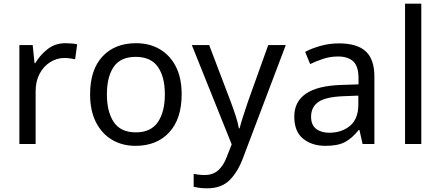

<svg xmlns="http://www.w3.org/2000/svg" viewBox="-20 -780 2387 1040"><path d="M335 -546Q350 -546 367.5 -544.5Q385 -543 398 -540L387 -459Q374 -462 358.5 -464Q343 -466 329 -466Q288 -466 252 -443.5Q216 -421 194.5 -380.5Q173 -340 173 -286V0H85V-536H157L167 -438H171Q197 -482 238 -514Q279 -546 335 -546Z M964 -269Q964 -136 896.5 -63Q829 10 714 10Q643 10 587.5 -22.5Q532 -55 500 -117.5Q468 -180 468 -269Q468 -402 535 -474Q602 -546 717 -546Q790 -546 845.5 -513.5Q901 -481 932.5 -419.5Q964 -358 964 -269ZM559 -269Q559 -174 596.5 -118.5Q634 -63 716 -63Q797 -63 835 -118.5Q873 -174 873 -269Q873 -364 835 -418Q797 -472 715 -472Q633 -472 596 -418Q559 -364 559 -269Z M1019 -536H1113L1229 -231Q1244 -191 1256 -154.5Q1268 -118 1274 -85H1278Q1284 -110 1297 -150.5Q1310 -191 1324 -232L1433 -536H1528L1297 74Q1269 150 1224.5 195Q1180 240 1102 240Q1078 240 1060 237.5Q1042 235 1029 232V162Q1040 164 1055.5 166Q1071 168 1088 168Q1134 168 1162.5 142Q1191 116 1207 73L1235 2Z M1816 -545Q1914 -545 1961 -502Q2008 -459 2008 -365V0H1944L1927 -76H1923Q1888 -32 1849.5 -11Q1811 10 1743 10Q1670 10 1622 -28.5Q1574 -67 1574 -149Q1574 -229 1637 -272.5Q1700 -316 1831 -320L1922 -323V-355Q1922 -422 1893 -448Q1864 -474 1811 -474Q1769 -474 1731 -461.5Q1693 -449 1660 -433L1633 -499Q1668 -518 1716 -531.5Q1764 -545 1816 -545ZM1842 -259Q1742 -255 1703.5 -227Q1665 -199 1665 -148Q1665 -103 1692.5 -82Q1720 -61 1763 -61Q1831 -61 1876 -98.5Q1921 -136 1921 -214V-262Z M2262 0H2174V-760H2262Z"/></svg>

Font: Noto Sans Saurashtra
Style: Regular
Weight: 400
Designer: Monotype Design Team
Foundry: Monotype Imaging Inc.
Version: Version 2.001; ttfautohint (v1.8.4.7-5d5b)